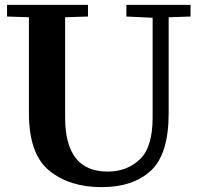

<svg xmlns="http://www.w3.org/2000/svg" viewBox="-20 -760 810 790"><path d="M9 -740H342V-692L248 -689V-276Q248 -54 423 -54Q502 -54 555 -104Q608 -154 608 -276V-687L500 -692V-740H764V-692L674 -689V-295Q674 -125 600.5 -57.5Q527 10 398 10Q266 10 182.5 -58Q99 -126 99 -295V-689L9 -692Z"/></svg>

Font: Minipax
Style: Bold
Weight: 600
Designer: Raphaël Ronot, Igor Stepanchenko (Cyrillic)
Foundry: steppetype
Version: Version 1.002